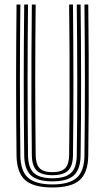

<svg xmlns="http://www.w3.org/2000/svg" viewBox="-20 -820 462 847"><path d="M211.4 7Q127.6 7 90.8 -25.7Q54.1 -58.5 53 -133.8Q52 -215.1 51.5 -297.7Q50.9 -380.3 51 -463.8Q51.1 -547.3 51.6 -631.4Q52.1 -715.5 53 -800H69.9Q69.1 -720.4 68.4 -638Q67.8 -555.7 67.8 -471.7Q67.8 -387.8 68.3 -303.1Q68.9 -218.5 69.9 -134.1Q70.7 -65.1 104 -35.8Q137.4 -6.4 211.4 -6.4Q285.1 -6.4 318.4 -35.7Q351.7 -64.9 352.5 -134.1Q353.7 -216.3 354.1 -299.3Q354.6 -382.2 354.6 -465.5Q354.6 -548.9 354 -632.7Q353.4 -716.5 352.5 -800H369.4Q370.7 -688.5 371.2 -577.8Q371.7 -467.2 371.3 -356.4Q370.9 -245.6 369.4 -133.8Q368.3 -58.5 331.6 -25.7Q294.9 7 211.4 7ZM211.4 -19.9Q145.5 -19.9 116.5 -46.5Q87.6 -73.1 86.8 -134.3Q85.8 -217.5 85.2 -300.5Q84.7 -383.5 84.7 -466.6Q84.7 -549.7 85.3 -633Q86 -716.3 86.8 -800H103.6Q102.8 -719.6 102.2 -637Q101.6 -554.4 101.6 -470.6Q101.6 -386.9 102.1 -302.7Q102.6 -218.5 103.6 -134.4Q104.4 -80 129.6 -56.8Q154.7 -33.6 211.4 -33.6Q267.8 -33.6 292.9 -56.8Q317.9 -80 318.7 -134.4Q319.9 -216.7 320.4 -299.6Q320.8 -382.5 320.8 -465.8Q320.8 -549.2 320.2 -632.7Q319.6 -716.3 318.7 -800H335.6Q336.5 -716.1 337.1 -633.1Q337.7 -550.1 337.7 -467.2Q337.7 -384.3 337.3 -301.2Q336.9 -218.1 335.6 -134.3Q334.8 -73.1 305.9 -46.5Q277 -19.9 211.4 -19.9ZM211.4 -47.1Q163.7 -47.1 142.4 -67.3Q121.1 -87.6 120.5 -134.7Q119 -245.7 118.6 -356.2Q118.2 -466.8 118.8 -577.6Q119.4 -688.4 120.5 -800H137.4Q136.6 -720.2 136 -637.7Q135.4 -555.1 135.4 -471.2Q135.4 -387.3 135.9 -302.9Q136.4 -218.5 137.4 -135Q137.9 -95.8 154.7 -78.2Q171.6 -60.5 211.4 -60.5Q251 -60.5 267.7 -78.2Q284.5 -95.8 285 -135Q286.5 -245.5 286.9 -356Q287.3 -466.4 286.8 -577.5Q286.3 -688.5 285 -800H301.9Q302.7 -716.1 303.3 -633Q303.9 -549.9 303.9 -467Q303.9 -384.2 303.5 -301.3Q303.1 -218.5 301.9 -134.7Q301.3 -87.2 279.9 -67.1Q258.6 -47.1 211.4 -47.1Z"/></svg>

Font: Big Shoulders Inline Text SC Thin
Style: Regular
Weight: 100
Designer: Patric King
Foundry: XO Type Co
Version: Version 2.002